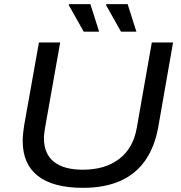

<svg xmlns="http://www.w3.org/2000/svg" viewBox="-20 -890 868 922"><path d="M379 12Q235 12 162 -45Q89 -102 89 -213Q89 -230 91 -249.5Q93 -269 96 -288L167 -686H269L197 -280Q195 -268 193 -253.5Q191 -239 191 -227Q191 -151 239 -113Q287 -75 378 -75Q484 -75 552 -126.5Q620 -178 637 -277L709 -686H811L740 -280Q723 -185 677.5 -119.5Q632 -54 557 -21Q482 12 379 12ZM382 -738 310 -866 312 -870H414L456 -738ZM561 -738 489 -866 491 -870H593L635 -738Z"/></svg>

Font: Archivo SemiExpanded
Style: Italic
Weight: 400
Width: 6
Italic angle: -10°
Designer: Hector Gatti
Foundry: Omnibus-Type
Version: Version 2.001